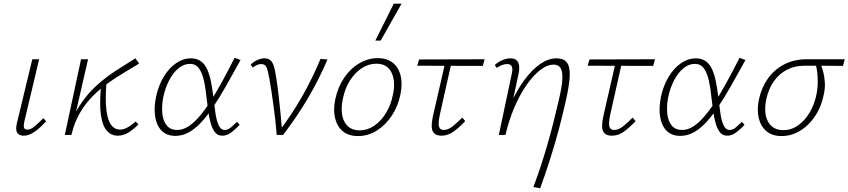

<svg xmlns="http://www.w3.org/2000/svg" viewBox="-20 -731 4596 1040"><path d="M109 4Q93 4 82 -3Q71 -10 68.5 -25Q66 -40 71 -62L155 -410H192L111 -69Q107 -51 110 -40Q113 -29 128 -29Q147 -29 167.5 -46.5Q188 -64 215 -91L230 -74Q197 -38 167 -17Q137 4 109 4Z M349 0Q366 -86 406 -150.5Q446 -215 498 -263Q550 -311 606.5 -347.5Q663 -384 713 -415L734 -387Q699 -365 655.5 -339.5Q612 -314 567.5 -282.5Q523 -251 482.5 -210.5Q442 -170 412 -118Q382 -66 367 0ZM331 0 419 -410H457L363 0ZM617 4Q584 4 560 -21.5Q536 -47 527 -105.5Q518 -164 527 -263L557 -288Q549 -190 556.5 -133.5Q564 -77 583 -53Q602 -29 628 -29Q648 -29 665.5 -38Q683 -47 695.5 -57Q708 -67 715 -73L730 -57Q705 -32 677.5 -14Q650 4 617 4Z M930 5Q883 5 855.5 -23Q828 -51 820.5 -99Q813 -147 825 -206Q838 -267 866.5 -314.5Q895 -362 933.5 -388.5Q972 -415 1014 -415Q1047 -415 1068.5 -399Q1090 -383 1102.5 -355Q1115 -327 1122.5 -290Q1130 -253 1135 -211Q1141 -164 1146.5 -122Q1152 -80 1164 -53.5Q1176 -27 1197 -27Q1215 -27 1231 -41Q1247 -55 1264 -71L1278 -55Q1259 -34 1234.5 -15Q1210 4 1184 4Q1159 4 1144.5 -14.5Q1130 -33 1121.5 -63Q1113 -93 1108 -129Q1103 -165 1099 -200Q1094 -253 1084.5 -295Q1075 -337 1057.5 -361Q1040 -385 1008 -385Q977 -385 948 -362Q919 -339 897 -297.5Q875 -256 864 -203Q855 -154 859.5 -114Q864 -74 884 -50.5Q904 -27 940 -27Q969 -27 997.5 -44.5Q1026 -62 1055.5 -95Q1085 -128 1116 -175.5Q1147 -223 1180.5 -284Q1214 -345 1251 -418L1283 -406Q1242 -332 1206.5 -269Q1171 -206 1137 -155Q1103 -104 1070 -68.5Q1037 -33 1002.5 -14Q968 5 930 5Z M1479 0Q1476 -38 1471.5 -78Q1467 -118 1461.5 -158Q1456 -198 1450.5 -235.5Q1445 -273 1439 -306Q1431 -350 1423.5 -367Q1416 -384 1394 -384Q1384 -384 1372 -379Q1360 -374 1350 -365L1338 -381Q1354 -397 1374 -406Q1394 -415 1412 -415Q1434 -415 1446 -403.5Q1458 -392 1464.5 -369Q1471 -346 1476 -311Q1484 -262 1489.5 -212Q1495 -162 1500 -112Q1505 -62 1508 -13L1488 -15Q1560 -109 1616.5 -208.5Q1673 -308 1716 -412L1754 -409Q1708 -301 1648 -199Q1588 -97 1513 0Z M1919 6Q1868 6 1837 -20Q1806 -46 1795 -91Q1784 -136 1796 -193Q1810 -259 1844 -309.5Q1878 -360 1926 -388Q1974 -416 2026 -416Q2076 -416 2107.5 -391Q2139 -366 2150 -321.5Q2161 -277 2149 -219Q2136 -156 2102.5 -105Q2069 -54 2021.5 -24Q1974 6 1919 6ZM1928 -25Q1971 -25 2008 -50.5Q2045 -76 2071.5 -120Q2098 -164 2108 -217Q2124 -289 2101 -337.5Q2078 -386 2018 -386Q1978 -386 1941 -362.5Q1904 -339 1876.5 -296.5Q1849 -254 1837 -195Q1821 -117 1846 -71Q1871 -25 1928 -25ZM2013 -511 2113 -711H2155L2042 -511Z M2372 4Q2350 4 2337.5 -4.5Q2325 -13 2321 -28Q2317 -43 2319 -63Q2321 -83 2326 -106L2395 -407H2429L2362 -108Q2356 -79 2356 -61.5Q2356 -44 2363 -35.5Q2370 -27 2383 -27Q2407 -27 2431 -46Q2455 -65 2484 -94L2500 -75Q2467 -40 2436.5 -18Q2406 4 2372 4ZM2240 -375 2250 -409 2605 -410 2595 -374Z M2869 282Q2892 222 2910 166.5Q2928 111 2944 56Q2960 1 2975 -57.5Q2990 -116 3005 -181Q3024 -259 3026 -302Q3028 -345 3016 -363Q3004 -381 2979 -381Q2943 -381 2904.5 -350.5Q2866 -320 2830 -267.5Q2794 -215 2765 -146.5Q2736 -78 2718 0H2689Q2712 -93 2746.5 -169Q2781 -245 2822 -300Q2863 -355 2907 -385Q2951 -415 2994 -415Q3034 -415 3051 -392Q3068 -369 3066 -319Q3064 -269 3045 -186Q3027 -105 3006.5 -28.5Q2986 48 2961.5 125.5Q2937 203 2906 289ZM2682 0 2752 -331Q2754 -339 2755 -351.5Q2756 -364 2750.5 -374Q2745 -384 2726 -384Q2714 -384 2699 -378.5Q2684 -373 2671 -363L2660 -379Q2679 -396 2701.5 -405.5Q2724 -415 2745 -415Q2771 -415 2781.5 -401Q2792 -387 2792.5 -368Q2793 -349 2789 -332L2718 0Z M3295 4Q3273 4 3260.5 -4.5Q3248 -13 3244 -28Q3240 -43 3242 -63Q3244 -83 3249 -106L3318 -407H3352L3285 -108Q3279 -79 3279 -61.5Q3279 -44 3286 -35.5Q3293 -27 3306 -27Q3330 -27 3354 -46Q3378 -65 3407 -94L3423 -75Q3390 -40 3359.5 -18Q3329 4 3295 4ZM3163 -375 3173 -409 3528 -410 3518 -374Z M3665 5Q3618 5 3590.5 -23Q3563 -51 3555.5 -99Q3548 -147 3560 -206Q3573 -267 3601.5 -314.5Q3630 -362 3668.5 -388.5Q3707 -415 3749 -415Q3782 -415 3803.5 -399Q3825 -383 3837.5 -355Q3850 -327 3857.5 -290Q3865 -253 3870 -211Q3876 -164 3881.5 -122Q3887 -80 3899 -53.5Q3911 -27 3932 -27Q3950 -27 3966 -41Q3982 -55 3999 -71L4013 -55Q3994 -34 3969.5 -15Q3945 4 3919 4Q3894 4 3879.5 -14.5Q3865 -33 3856.5 -63Q3848 -93 3843 -129Q3838 -165 3834 -200Q3829 -253 3819.5 -295Q3810 -337 3792.5 -361Q3775 -385 3743 -385Q3712 -385 3683 -362Q3654 -339 3632 -297.5Q3610 -256 3599 -203Q3590 -154 3594.5 -114Q3599 -74 3619 -50.5Q3639 -27 3675 -27Q3704 -27 3732.5 -44.5Q3761 -62 3790.5 -95Q3820 -128 3851 -175.5Q3882 -223 3915.5 -284Q3949 -345 3986 -418L4018 -406Q3977 -332 3941.5 -269Q3906 -206 3872 -155Q3838 -104 3805 -68.5Q3772 -33 3737.5 -14Q3703 5 3665 5Z M4214 6Q4163 6 4132 -20Q4101 -46 4090 -91Q4079 -136 4091 -193Q4105 -257 4139.5 -305.5Q4174 -354 4226.5 -381.5Q4279 -409 4344 -410H4556L4546 -374Q4484 -375 4428 -375Q4372 -375 4336 -375Q4284 -375 4242 -353Q4200 -331 4171.5 -290.5Q4143 -250 4131 -195Q4115 -117 4140.5 -71.5Q4166 -26 4223 -26Q4266 -26 4302.5 -51.5Q4339 -77 4365 -120.5Q4391 -164 4402 -217Q4407 -239 4408.5 -263Q4410 -287 4409 -309.5Q4408 -332 4405 -352Q4402 -372 4396 -386L4422 -393Q4431 -371 4438.5 -343.5Q4446 -316 4448 -283Q4450 -250 4440 -210Q4431 -166 4410 -127Q4389 -88 4359 -58Q4329 -28 4292 -11Q4255 6 4214 6Z"/></svg>

Font: Ysabeau ExtraLight
Style: Italic
Weight: 250
Italic angle: -12°
Version: Version 2.000;gftools[0.9.27.dev2+g8671c4b]